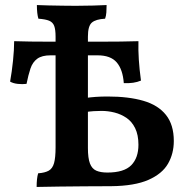

<svg xmlns="http://www.w3.org/2000/svg" viewBox="-20 -737 755 760"><path d="M125 3Q125 -14 126.5 -27.5Q128 -41 131 -51Q158 -53 173 -61.5Q188 -70 194 -91.5Q200 -113 200 -154V-592Q200 -620 194.5 -634.5Q189 -649 174.5 -655Q160 -661 132 -663Q129 -673 127.5 -686.5Q126 -700 126 -717Q145 -716 171.5 -715.5Q198 -715 227 -714.5Q256 -714 280 -714Q316 -714 349 -715Q382 -716 402 -717Q402 -702 401 -688Q400 -674 396 -663Q359 -661 343.5 -647.5Q328 -634 328 -592V-151Q328 -111 336 -90Q344 -69 361 -61.5Q378 -54 405 -54Q471 -54 499.5 -83Q528 -112 528 -164Q528 -203 515 -229.5Q502 -256 480.5 -270.5Q459 -285 433.5 -291.5Q408 -298 382 -298Q368 -298 351 -297Q334 -296 317 -293V-349Q338 -352 359 -353.5Q380 -355 406 -355Q489 -355 547.5 -338Q606 -321 637 -282Q668 -243 668 -179Q668 -129 645 -89Q622 -49 567.5 -25Q513 -1 420 0Q369 0 315.5 0.5Q262 1 213.5 1.5Q165 2 125 3ZM85 -405Q68 -403 50 -405Q32 -407 20 -414Q27 -453 31.5 -496.5Q36 -540 36 -574Q66 -573 101.5 -572.5Q137 -572 180.5 -572Q224 -572 277 -572Q330 -572 374.5 -572Q419 -572 457.5 -572.5Q496 -573 528 -574Q527 -539 529.5 -500.5Q532 -462 538 -418Q524 -412 507 -409.5Q490 -407 470 -408Q466 -462 442 -490Q418 -518 366 -518H180Q146 -518 127.5 -504.5Q109 -491 100.5 -465.5Q92 -440 85 -405Z"/></svg>

Font: Vollkorn SemiBold
Style: Regular
Weight: 600
Designer: Friedrich Althausen
Foundry: Friedrich Althausen
Version: Version 5.000